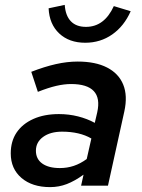

<svg xmlns="http://www.w3.org/2000/svg" viewBox="-20 -760 580 786"><path d="M185 6Q112 6 68 -31.5Q24 -69 24 -132Q24 -182 48 -217.5Q72 -253 116.5 -273Q161 -293 221 -293Q262 -293 299.5 -283.5Q337 -274 368 -257L378 -300Q391 -358 364 -387Q337 -416 271 -416Q243 -416 210.5 -408.5Q178 -401 135 -384L108 -466Q162 -487 208.5 -497.5Q255 -508 298 -508Q371 -508 418.5 -483.5Q466 -459 484.5 -413.5Q503 -368 489 -304L422 0H312L322 -45Q286 -19 253.5 -6.5Q221 6 185 6ZM225 -72Q255 -72 282 -81Q309 -90 335 -109L354 -193Q330 -207 300 -214Q270 -221 234 -221Q186 -221 156.5 -199.5Q127 -178 127 -143Q127 -109 153 -90.5Q179 -72 225 -72ZM329 -585Q263 -585 222.5 -623Q182 -661 179 -726L245 -740Q248 -696 270 -673Q292 -650 332 -650Q407 -650 446 -735L515 -714Q488 -653 439.5 -619Q391 -585 329 -585Z"/></svg>

Font: Red Hat Text SemiBold
Style: Italic
Weight: 600
Italic angle: -12°
Designer: Pentagram, MCKL
Foundry: Pentagram, MCKL
Version: Version 1.023